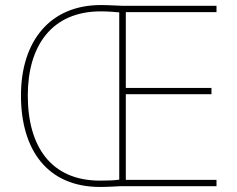

<svg xmlns="http://www.w3.org/2000/svg" viewBox="-20 -737 939 760"><path d="M379 -717C178 -717 63 -574 63 -359C63 -143 168 3 376 3C409 3 434 1 456 0H837V-25H478V-364H817V-389H478V-689H837V-714H466C431 -715 412 -717 379 -717ZM379 -692C412 -692 437 -689 452 -688V-26C434 -23 409 -22 376 -22C182 -22 90 -157 90 -359C90 -556 185 -692 379 -692Z"/></svg>

Font: Noto Sans Ethiopic Thin
Style: Regular
Weight: 100
Designer: Monotype Design Team
Foundry: Monotype Imaging Inc.
Version: Version 2.102